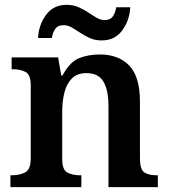

<svg xmlns="http://www.w3.org/2000/svg" viewBox="-20 -773 699 793"><path d="M23 0V-49H27Q61 -49 84 -61Q107 -73 107 -119V-421Q107 -464 86 -475.5Q65 -487 32 -487H28V-536H220L233 -461H238Q268 -517 306 -532.5Q344 -548 392 -548Q470 -548 514 -502Q558 -456 558 -354V-120Q558 -73 576 -61Q594 -49 628 -49H632V0H428V-335Q428 -400 407.5 -435.5Q387 -471 337 -471Q299 -471 277 -449Q255 -427 246 -391Q237 -355 237 -313V-115Q237 -72 258 -60.5Q279 -49 312 -49H316V0ZM400 -606Q373 -606 351.5 -615.5Q330 -625 311.5 -637.5Q293 -650 276.5 -659.5Q260 -669 243 -669Q218 -669 207.5 -652.5Q197 -636 194 -616H137Q140 -671 170.5 -712Q201 -753 255 -753Q282 -753 304 -743.5Q326 -734 344.5 -721.5Q363 -709 379.5 -699.5Q396 -690 411 -690Q436 -690 446.5 -706Q457 -722 460 -743H518Q515 -688 484.5 -647Q454 -606 400 -606Z"/></svg>

Font: Noto Serif Thai SemiBold
Style: Regular
Weight: 600
Designer: Monotype Design Team
Foundry: Monotype Imaging Inc.
Version: Version 2.001; ttfautohint (v1.8.4.7-5d5b)